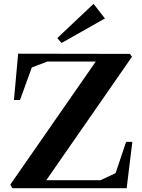

<svg xmlns="http://www.w3.org/2000/svg" viewBox="-20 -988 747 1008"><path d="M34.2 -19 44.9 0H645L674.8 -243.2H642.1L586.9 -79.1L507.8 -42H223.1L672.9 -689.9L662.1 -705.1L75.2 -706.1V-705.1L53.2 -462.9H85L147 -633.8L229 -665H482.9ZM280.8 -788.1 303.2 -762.2 530.8 -891.1 471.2 -967.8Z"/></svg>

Font: Ortica Angular Bold
Style: Regular
Weight: 700
Designer: Benedetta Bovani
Foundry: Collletttivo
Version: Version 2.000;Glyphs 3.1.2 (3151)